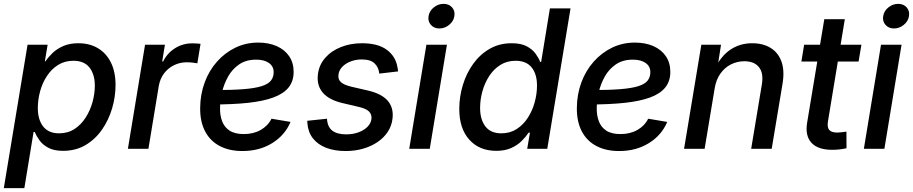

<svg xmlns="http://www.w3.org/2000/svg" viewBox="-29 -771 4732 995"><path d="M-9.3 204.1 113.8 -539.1H217.8L203.6 -453.6H207Q221.2 -475.1 243.7 -496.6Q266.1 -518.1 299.1 -532.5Q332 -546.9 377.4 -546.9Q435.5 -546.9 478.8 -521Q522 -495.1 545.9 -446.8Q569.8 -398.4 569.8 -330.6Q569.8 -269.5 551.8 -208.7Q533.7 -147.9 499 -98.4Q464.4 -48.8 413.8 -19Q363.3 10.7 297.9 10.7Q250.5 10.7 220.9 -5.4Q191.4 -21.5 175.3 -44.2Q159.2 -66.9 151.4 -86.9H145L97.2 204.1ZM276.9 -80.1Q322.8 -80.1 357.2 -102.5Q391.6 -125 415 -161.9Q438.5 -198.7 450.4 -241.9Q462.4 -285.2 462.4 -327.1Q462.4 -385.7 434.8 -420.9Q407.2 -456.1 351.6 -456.1Q306.2 -456.1 271.7 -434.3Q237.3 -412.6 213.9 -376.7Q190.4 -340.8 178.7 -297.4Q167 -253.9 167 -210.9Q167 -150.9 194.8 -115.5Q222.7 -80.1 276.9 -80.1Z M633.8 0 722.7 -539.1H825.7L811.5 -452.6H816.4Q838.4 -496.6 878.7 -521.5Q918.9 -546.4 967.3 -546.4Q977.5 -546.4 990 -545.7Q1002.4 -544.9 1010.3 -543.9L993.7 -442.9Q986.3 -444.3 970.7 -446.3Q955.1 -448.2 938.5 -448.2Q903.3 -448.2 872.6 -433.1Q841.8 -418 821 -390.4Q800.3 -362.8 793.9 -325.7L740.2 0Z M1227.5 11.7Q1159.2 11.7 1109.9 -14.2Q1060.5 -40 1034.2 -89.8Q1007.8 -139.6 1008.3 -210.9Q1008.8 -281.7 1031.5 -343.3Q1054.2 -404.8 1095.2 -451.2Q1136.2 -497.6 1190.7 -523.9Q1245.1 -550.3 1309.1 -550.3Q1363.8 -550.3 1405 -532Q1446.3 -513.7 1469.5 -479.7Q1492.7 -445.8 1492.7 -398.4Q1492.7 -350.6 1466.8 -318.1Q1440.9 -285.6 1388.4 -266.1Q1335.9 -246.6 1256.1 -238Q1176.3 -229.5 1068.4 -229.5L1081.5 -304.2Q1172.4 -304.2 1231.9 -308.8Q1291.5 -313.5 1325.9 -324.2Q1360.4 -335 1374.8 -353Q1389.2 -371.1 1389.2 -397.5Q1389.2 -427.2 1364.7 -444.6Q1340.3 -461.9 1298.3 -461.9Q1246.6 -461.9 1210.7 -437.5Q1174.8 -413.1 1153.1 -374.3Q1131.3 -335.4 1121.3 -292Q1111.3 -248.5 1111.3 -209.5Q1110.8 -172.9 1122.3 -142.3Q1133.8 -111.8 1160.9 -94Q1188 -76.2 1234.4 -76.2Q1284.7 -76.2 1322.3 -97.7Q1359.9 -119.1 1377.9 -155.8L1476.6 -139.2Q1447.8 -70.3 1381.6 -29.3Q1315.4 11.7 1227.5 11.7Z M1762.7 11.7Q1704.6 11.7 1661.1 -5.1Q1617.7 -22 1592.5 -54.2Q1567.4 -86.4 1564 -132.3Q1563.5 -135.3 1563.5 -138.4Q1563.5 -141.6 1563.5 -145L1665.5 -155.8Q1668 -113.3 1693.1 -94Q1718.3 -74.7 1765.1 -74.7Q1799.8 -74.7 1828.6 -85.2Q1857.4 -95.7 1875.5 -114Q1893.6 -132.3 1896 -155.3Q1898.4 -178.2 1883.3 -193.1Q1868.2 -208 1833 -216.3L1746.1 -236.8Q1676.8 -252.9 1644.5 -290Q1612.3 -327.1 1618.2 -383.3Q1623.5 -433.1 1655.3 -470Q1687 -506.8 1737.1 -526.9Q1787.1 -546.9 1846.7 -546.9Q1930.7 -546.9 1976.8 -512Q2022.9 -477.1 2031.2 -419.9Q2032.2 -415.5 2033 -410.6Q2033.7 -405.8 2033.7 -400.9L1936.5 -389.6Q1933.6 -421.4 1912.6 -442.1Q1891.6 -462.9 1845.7 -462.9Q1814.9 -462.9 1788.3 -452.6Q1761.7 -442.4 1744.6 -424.6Q1727.5 -406.7 1725.1 -383.8Q1721.7 -359.9 1737.8 -345.2Q1753.9 -330.6 1793.5 -321.3L1877.9 -301.8Q1947.8 -285.6 1979.5 -249.8Q2011.2 -213.9 2005.4 -158.7Q2001.5 -120.1 1981.2 -88.9Q1960.9 -57.6 1928 -35.2Q1895 -12.7 1852.8 -0.5Q1810.5 11.7 1762.7 11.7Z M2091.8 0 2180.7 -539.1H2287.1L2198.2 0ZM2248 -623.5Q2220.2 -623.5 2203.9 -642.3Q2187.5 -661.1 2191.9 -687.5Q2196.3 -714.4 2219 -732.7Q2241.7 -751 2269.5 -751Q2297.4 -751 2313.7 -732.7Q2330.1 -714.4 2325.7 -687.5Q2321.8 -661.1 2298.8 -642.3Q2275.9 -623.5 2248 -623.5Z M2543 10.7Q2455.1 10.7 2403.1 -47.1Q2351.1 -105 2351.1 -206.1Q2351.1 -269 2369.4 -329.8Q2387.7 -390.6 2422.9 -439.7Q2458 -488.8 2508.3 -517.8Q2558.6 -546.9 2623 -546.9Q2671.4 -546.9 2700.9 -531Q2730.5 -515.1 2746.6 -492.7Q2762.7 -470.2 2770.5 -450.2H2775.4L2820.8 -727.5H2927.7L2807.1 0H2703.1L2717.3 -83.5H2710.4Q2695.8 -61.5 2673.8 -39.8Q2651.9 -18.1 2619.6 -3.7Q2587.4 10.7 2543 10.7ZM2568.8 -80.1Q2614.3 -80.1 2648.7 -102.3Q2683.1 -124.5 2706.5 -160.9Q2730 -197.3 2741.9 -241Q2753.9 -284.7 2753.9 -327.6Q2753.9 -387.2 2726.1 -421.6Q2698.2 -456.1 2643.1 -456.1Q2598.1 -456.1 2563.7 -434.3Q2529.3 -412.6 2506.1 -376.7Q2482.9 -340.8 2470.9 -297.6Q2459 -254.4 2459 -211.4Q2459 -151.9 2486.3 -116Q2513.7 -80.1 2568.8 -80.1Z M3179.7 11.7Q3111.3 11.7 3062 -14.2Q3012.7 -40 2986.3 -89.8Q2960 -139.6 2960.4 -210.9Q2960.9 -281.7 2983.6 -343.3Q3006.3 -404.8 3047.4 -451.2Q3088.4 -497.6 3142.8 -523.9Q3197.3 -550.3 3261.2 -550.3Q3315.9 -550.3 3357.2 -532Q3398.4 -513.7 3421.6 -479.7Q3444.8 -445.8 3444.8 -398.4Q3444.8 -350.6 3418.9 -318.1Q3393.1 -285.6 3340.6 -266.1Q3288.1 -246.6 3208.3 -238Q3128.4 -229.5 3020.5 -229.5L3033.7 -304.2Q3124.5 -304.2 3184.1 -308.8Q3243.7 -313.5 3278.1 -324.2Q3312.5 -335 3326.9 -353Q3341.3 -371.1 3341.3 -397.5Q3341.3 -427.2 3316.9 -444.6Q3292.5 -461.9 3250.5 -461.9Q3198.7 -461.9 3162.8 -437.5Q3127 -413.1 3105.2 -374.3Q3083.5 -335.4 3073.5 -292Q3063.5 -248.5 3063.5 -209.5Q3063 -172.9 3074.5 -142.3Q3085.9 -111.8 3113 -94Q3140.1 -76.2 3186.5 -76.2Q3236.8 -76.2 3274.4 -97.7Q3312 -119.1 3330.1 -155.8L3428.7 -139.2Q3399.9 -70.3 3333.7 -29.3Q3267.6 11.7 3179.7 11.7Z M3674.8 -314 3622.6 0H3516.1L3605.5 -539.1H3707.5L3687 -406.7L3672.4 -410.2Q3707.5 -481.4 3756.8 -514.2Q3806.2 -546.9 3868.7 -546.9Q3925.3 -546.9 3964.6 -522.7Q4003.9 -498.5 4020.8 -451.9Q4037.6 -405.3 4026.4 -337.4L3970.2 0H3863.8L3918.9 -331.5Q3929.2 -391.6 3904.5 -422.6Q3879.9 -453.6 3828.6 -453.6Q3791.5 -453.6 3759 -437.3Q3726.6 -420.9 3704.3 -389.6Q3682.1 -358.4 3674.8 -314Z M4435.1 -539.1 4420.4 -452.1H4124L4138.2 -539.1ZM4242.7 -671.4H4349.1L4262.2 -145Q4256.3 -112.3 4267.8 -98.1Q4279.3 -84 4310.5 -84Q4319.3 -84 4333.3 -85.7Q4347.2 -87.4 4357.4 -88.9L4357.9 -2.9Q4341.8 1 4322.3 3.2Q4302.7 5.4 4284.2 5.4Q4209.5 5.4 4176 -31.2Q4142.6 -67.9 4153.8 -135.3Z M4447.8 0 4536.6 -539.1H4643.1L4554.2 0ZM4604 -623.5Q4576.2 -623.5 4559.8 -642.3Q4543.5 -661.1 4547.9 -687.5Q4552.2 -714.4 4575 -732.7Q4597.7 -751 4625.5 -751Q4653.3 -751 4669.7 -732.7Q4686 -714.4 4681.6 -687.5Q4677.7 -661.1 4654.8 -642.3Q4631.8 -623.5 4604 -623.5Z"/></svg>

Font: Inter 18pt Medium
Style: Italic
Weight: 500
Italic angle: -9.3988°
Designer: Rasmus Andersson
Foundry: rsms
Version: Version 4.001;git-66647c0bb